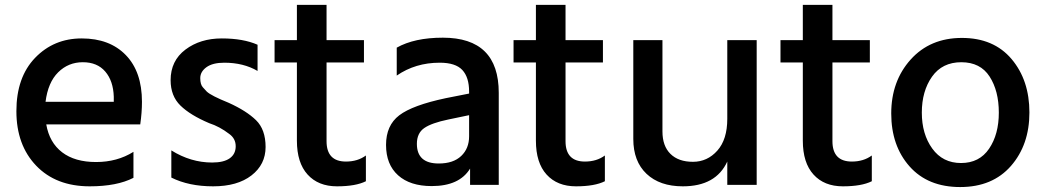

<svg xmlns="http://www.w3.org/2000/svg" viewBox="-20 -716 4203 772"><path d="M550.8 -306.6Q550.8 -263.7 543.9 -215.8H166Q178.7 -142.6 230 -103.5Q281.2 -64.5 366.2 -64.5Q451.2 -64.5 516.6 -105.5V-1Q450.2 33.2 340.8 33.2Q205.1 33.2 125.5 -49.8Q45.9 -132.8 45.9 -269Q45.9 -405.3 121.1 -483.4Q196.3 -561.5 308.6 -561.5Q420.9 -561.5 485.8 -494.6Q550.8 -427.7 550.8 -306.6ZM163.1 -306.6H437.5V-327.1Q435.5 -390.6 403.3 -428.2Q371.1 -465.8 313 -465.8Q254.9 -465.8 213.9 -425.3Q172.9 -384.8 163.1 -306.6Z M666 -393.6Q666 -471.7 725.6 -516.6Q785.2 -561.5 871.6 -561.5Q958 -561.5 1015.6 -536.1V-430.7Q959 -463.9 881.8 -463.9Q835 -463.9 810.1 -445.8Q785.2 -427.7 785.2 -401.9Q785.2 -376 795.9 -364.7Q806.6 -353.5 811.5 -347.7Q829.1 -331.1 899.4 -302.7Q970.7 -270.5 1009.3 -232.9Q1047.9 -195.3 1047.9 -125Q1047.9 -54.7 991.2 -10.7Q934.6 33.2 836.9 33.2Q739.3 33.2 668.9 -2V-111.3Q747.1 -62.5 833 -62.5Q879.9 -62.5 903.8 -79.6Q927.7 -96.7 927.7 -127.9Q927.7 -159.2 901.4 -177.7Q863.3 -207 821.3 -220.7Q745.1 -252.9 705.6 -291.5Q666 -330.1 666 -393.6Z M1084 -464.8V-554.7H1173.8V-696.3H1293V-554.7H1443.4V-464.8H1293V-148.4Q1293 -66.4 1371.1 -66.4Q1418 -66.4 1451.2 -90.8V12.7Q1410.2 33.2 1335 33.2Q1259.8 33.2 1216.8 -14.2Q1173.8 -61.5 1173.8 -150.4V-464.8Z M1772.5 -321.3 1866.2 -339.8V-347.7Q1866.2 -405.3 1838.9 -434.6Q1811.5 -463.9 1748 -463.9Q1650.4 -463.9 1575.2 -412.1V-524.4Q1646.5 -564.5 1760.7 -564.5Q1985.4 -564.5 1985.4 -342.8V27.3H1870.1V-38.1Q1827.1 32.2 1715.8 32.2Q1628.9 32.2 1580.6 -11.2Q1532.2 -54.7 1532.2 -133.3Q1532.2 -211.9 1585.4 -252.4Q1638.7 -293 1772.5 -321.3ZM1656.2 -137.7Q1656.2 -58.6 1744.1 -58.6Q1802.7 -58.6 1834.5 -88.9Q1866.2 -119.1 1866.2 -168V-252.9L1782.2 -235.4Q1715.8 -221.7 1686 -201.2Q1656.2 -180.7 1656.2 -137.7Z M2044.9 -464.8V-554.7H2134.8V-696.3H2253.9V-554.7H2404.3V-464.8H2253.9V-148.4Q2253.9 -66.4 2332 -66.4Q2378.9 -66.4 2412.1 -90.8V12.7Q2371.1 33.2 2295.9 33.2Q2220.7 33.2 2177.7 -14.2Q2134.8 -61.5 2134.8 -150.4V-464.8Z M2526.4 -157.2V-554.7H2643.6V-187.5Q2643.6 -128.9 2675.8 -97.2Q2708 -65.4 2766.1 -65.4Q2824.2 -65.4 2864.3 -110.4Q2904.3 -155.3 2904.3 -238.3V-554.7H3022.5V27.3H2904.3V-66.4Q2858.4 33.2 2725.6 33.2Q2632.8 33.2 2579.6 -17.1Q2526.4 -67.4 2526.4 -157.2Z M3118.2 -464.8V-554.7H3208V-696.3H3327.1V-554.7H3477.5V-464.8H3327.1V-148.4Q3327.1 -66.4 3405.3 -66.4Q3452.1 -66.4 3485.4 -90.8V12.7Q3444.3 33.2 3369.1 33.2Q3293.9 33.2 3251 -14.2Q3208 -61.5 3208 -150.4V-464.8Z M3637.2 -46.9Q3563.5 -129.9 3563.5 -259.8Q3563.5 -389.6 3641.6 -476.6Q3719.7 -563.5 3847.7 -563.5Q3975.6 -563.5 4047.4 -478.5Q4119.1 -393.6 4119.1 -263.7Q4119.1 -133.8 4044.9 -48.8Q3970.7 36.1 3840.8 36.1Q3710.9 36.1 3637.2 -46.9ZM3727.5 -407.7Q3686.5 -349.6 3686.5 -263.2Q3686.5 -176.8 3728.5 -118.7Q3770.5 -60.5 3844.2 -60.5Q3918 -60.5 3957 -118.2Q3996.1 -175.8 3996.1 -263.2Q3996.1 -350.6 3959 -408.2Q3921.9 -465.8 3845.2 -465.8Q3768.6 -465.8 3727.5 -407.7Z"/></svg>

Font: GenEi M Gothic v2 Medium
Style: Regular
Weight: 500
Version: Version 2.0